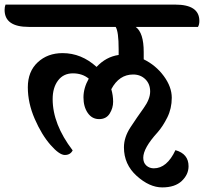

<svg xmlns="http://www.w3.org/2000/svg" viewBox="-90 -682 887 835"><path d="M672 -662Q777 -662 777 -591Q777 -575 771 -565H500Q535 -540 535 -456V-424Q588 -398 622.5 -351Q657 -304 657 -257Q657 -210 637.5 -171Q618 -132 595 -106Q533 -38 533 4Q533 26 546.5 38Q560 50 579 50Q636 50 673 -29Q730 -13 730 41Q730 77 700.5 105Q671 133 615.5 133Q560 133 504.5 83Q449 33 449 -41Q449 -85 477.5 -128.5Q506 -172 534.5 -211.5Q563 -251 563 -284Q563 -317 542 -337.5Q521 -358 489 -358Q428 -358 394 -294Q402 -267 402 -239.5Q402 -212 387 -188Q372 -164 341 -164Q310 -164 291.5 -191Q273 -218 273 -258.5Q273 -299 296 -340Q268 -363 227 -363Q186 -363 162.5 -332Q139 -301 139 -251Q139 -142 226 -28Q216 -8 192 -8Q168 -8 129.5 -52Q91 -96 61 -165Q31 -234 31 -302.5Q31 -371 74 -411Q117 -451 182 -451Q264 -451 330 -391Q371 -435 426 -443V-468Q426 -545 413 -565H35Q-70 -565 -70 -639Q-70 -652 -66 -662Z"/></svg>

Font: Laila SemiBold
Style: Regular
Weight: 600
Designer: Hitesh Malaviya
Foundry: Indian Type Foundry
Version: Version 1.302;PS 1.0;hotconv 1.0.78;makeotf.lib2.5.61930; tt